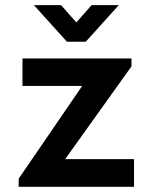

<svg xmlns="http://www.w3.org/2000/svg" viewBox="-20 -718 584 738"><path d="M51.8 0V-31.2L295.9 -387.7H66.4V-493.2H485.4V-462.9L230.5 -106.4H495.1V0ZM237.3 -557.6 110.4 -698.2H214.8L273.4 -631.8L332 -698.2H436.5L309.6 -557.6Z"/></svg>

Font: Sen
Style: Bold
Weight: 700
Designer: Kosal Sen, Philatype
Foundry: Philatype
Version: Version 2.000;gftools[0.9.31]